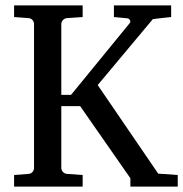

<svg xmlns="http://www.w3.org/2000/svg" viewBox="-20 -691 678 711"><path d="M462.9 0V-30.8L276.9 -297.9H207V-68.8Q207 -61.5 212.6 -54.7Q218.3 -47.9 229 -46.9L286.1 -43V0H32.2V-43L85 -46.9Q95.7 -47.9 100.8 -54.7Q106 -61.5 106 -68.8V-602.1Q106 -609.4 100.8 -616.2Q95.7 -623 85 -624L32.2 -627.9V-670.9H286.1V-627.9L229 -624Q218.3 -623 212.6 -616.2Q207 -609.4 207 -602.1V-339.8H243.2L460.9 -606Q464.4 -610.4 461.2 -616.2Q458 -622.1 453.1 -623L401.9 -627.9V-670.9H613.8V-627.9Q596.2 -626.5 582 -624.5Q569.8 -623 559.1 -621.8Q548.3 -620.6 545.9 -620.1L341.8 -376L565.9 -47.9L638.2 -43V0Z"/></svg>

Font: Charis SIL
Style: Regular
Weight: 400
Foundry: SIL International
Version: Version 4.112